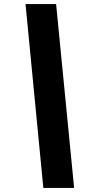

<svg xmlns="http://www.w3.org/2000/svg" viewBox="-20 -806 461 948"><path d="M194 122 106 -786H257L346 122Z"/></svg>

Font: Rethink Sans ExtraBold
Style: Italic
Weight: 800
Italic angle: -10°
Designer: The Rethink Sans project authors (Hans Thiessen). DM Sans designed by Colophon Foundry.
Foundry: Rethink Communications LLC
Version: Version 1.001